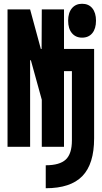

<svg xmlns="http://www.w3.org/2000/svg" viewBox="-20 -780 540 1020"><path d="M223 98Q297 98 329.5 67.5Q362 37 362 -34V-402H320V0H202V-250L144 -460H140V0H20V-730H140L197 -520H201L202 -730H320V-520H480V-45Q480 91 417.5 155.5Q355 220 223 220ZM416 -580Q382 -580 362 -604Q342 -628 342 -670Q342 -712 362 -736Q382 -760 416 -760Q451 -760 470.5 -736Q490 -712 490 -670Q490 -628 470.5 -604Q451 -580 416 -580Z"/></svg>

Font: M PLUS Code Latin
Style: Bold
Weight: 700
Designer: Coji Morishita
Foundry: UNDERFOREST DESIGN
Version: Version 1.002; ttfautohint (v1.8.3)